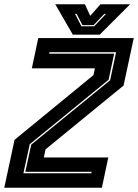

<svg xmlns="http://www.w3.org/2000/svg" viewBox="-42 -878 646 898"><path d="M67.5 -67.5H385L386.5 -74.5H76.5L104 -201.5L473 -502.5L501 -634H189.5L188 -627H492L466 -505L97 -203.5ZM-22 0 26 -224 395 -526.5 402 -558.5H107L137 -700H583.5L536 -478L171 -179.5L163 -141.5H464.5L434.5 0ZM298.5 -716 216.5 -858H355L380 -804L428 -858H566.5L424.5 -716ZM339 -755H398.5L453.5 -813H445.5L396 -760.5H343.5L316.5 -813H309Z"/></svg>

Font: Tourney Thin ExtraBold
Style: Italic
Weight: 800
Italic angle: -12°
Version: Version 1.015